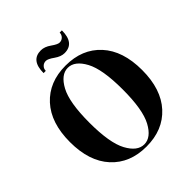

<svg xmlns="http://www.w3.org/2000/svg" viewBox="-242 -1052 1223 1223"><g transform="rotate(-45 370.0 -440.0)"><path d="M476 -86.5Q520 -168 520 -350Q520 -532 476 -613.5Q432 -695 370 -695Q308 -695 264 -613.5Q220 -532 220 -350Q220 -168 264 -86.5Q308 -5 370 -5Q432 -5 476 -86.5ZM607 -619Q695 -523 695 -350Q695 -177 607 -81Q519 15 370 15Q221 15 133 -81Q45 -177 45 -350Q45 -523 133 -619Q221 -715 370 -715Q519 -715 607 -619ZM422 -775Q390 -775 355 -800Q320 -825 302 -825Q283 -825 270 -812Q257 -799 257 -780H237Q237 -895 327 -895Q360 -895 395 -870Q430 -845 447 -845Q466 -845 479 -858Q492 -871 492 -890H512Q512 -775 422 -775Z"/></g></svg>

Font: Yeseva One
Style: Regular
Weight: 400
Designer: Jovanny Lemonad
Foundry: Jovanny Lemonad
Version: Version 2.000